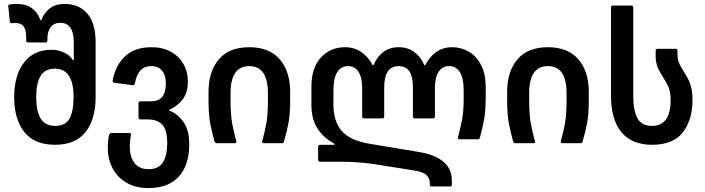

<svg xmlns="http://www.w3.org/2000/svg" viewBox="-20 -728 3584 976"><path d="M52 -234Q52 -344 101.5 -409.5Q151 -475 243 -475Q273 -475 304 -461.5Q335 -448 349 -424Q351 -421 353 -422Q355 -423 355 -425V-513Q355 -562 338 -587Q321 -612 286 -612Q254 -612 237.5 -589.5Q221 -567 221 -533V-522Q221 -512 210 -512H123Q113 -512 113 -522V-540Q113 -577 99.5 -594.5Q86 -612 56 -611L39 -610Q30 -610 30 -617L22 -696V-698Q22 -703 27 -705Q44 -708 66 -708Q111 -708 141 -687Q171 -666 185 -628Q188 -621 191 -628Q205 -664 234 -686Q263 -708 308 -708Q382 -708 424 -659Q466 -610 466 -515V-234Q466 -122 415 -57Q364 8 260 8Q155 8 103.5 -57Q52 -122 52 -234ZM261 -88Q312 -88 333 -124.5Q354 -161 354 -235Q354 -379 259 -379Q209 -379 186.5 -342Q164 -305 164 -234Q164 -162 187 -125Q210 -88 261 -88Z M528 26Q528 -15 535 -43Q539 -52 546 -52H637Q648 -52 646 -43Q640 -17 640 21Q640 70 664 101Q688 132 735 132Q787 132 808.5 96.5Q830 61 830 1Q830 -66 805.5 -93.5Q781 -121 732 -121H695Q684 -121 684 -132V-203Q684 -213 695 -213H747Q786 -213 804.5 -235.5Q823 -258 823 -306Q823 -345 804 -368.5Q785 -392 749 -392Q681 -392 666 -305Q664 -299 661.5 -296.5Q659 -294 653 -295L563 -307Q557 -308 554.5 -310.5Q552 -313 553 -320Q567 -396 616 -442Q665 -488 750 -488Q806 -488 847.5 -465.5Q889 -443 912 -403.5Q935 -364 935 -314Q935 -257 908.5 -222.5Q882 -188 844 -172Q840 -170 839.5 -168Q839 -166 843 -165Q885 -148 913.5 -106.5Q942 -65 942 6Q942 111 889 169.5Q836 228 735 228Q667 228 620 199Q573 170 550.5 124Q528 78 528 26Z M1152 -254V-218Q1152 -148 1159.5 -104.5Q1167 -61 1181 -11L1182 -7Q1182 0 1172 0H1082Q1073 0 1070 -10Q1056 -60 1048 -104Q1040 -148 1040 -218V-261Q1040 -365 1092.5 -426.5Q1145 -488 1247 -488Q1349 -488 1402 -426.5Q1455 -365 1455 -261V-218Q1455 -149 1447 -105.5Q1439 -62 1424 -10Q1422 -4 1420 -2Q1418 0 1413 0H1323Q1310 0 1313 -11Q1327 -61 1334.5 -104.5Q1342 -148 1342 -218V-254Q1342 -392 1247 -392Q1152 -392 1152 -254Z M2165 210V203Q2165 178 2147 161.5Q2129 145 2082 138L1873 105Q1792 94 1707 94H1608Q1597 94 1597 84V18Q1597 8 1608 8H1675Q1682 8 1682 6Q1682 4 1674 -1Q1624 -28 1593.5 -75.5Q1563 -123 1563 -195V-287Q1563 -384 1611.5 -436Q1660 -488 1734 -488Q1781 -488 1817 -463Q1853 -438 1873 -399Q1875 -396 1877 -396Q1879 -396 1880 -399Q1896 -439 1928.5 -463.5Q1961 -488 2006 -488Q2053 -488 2086 -463.5Q2119 -439 2136 -399Q2137 -396 2139.5 -396Q2142 -396 2143 -399Q2163 -439 2197.5 -463.5Q2232 -488 2278 -488Q2324 -488 2363 -465.5Q2402 -443 2425.5 -397.5Q2449 -352 2449 -287V-238Q2449 -168 2441.5 -124.5Q2434 -81 2420 -30Q2418 -24 2416 -22Q2414 -20 2409 -20H2318Q2305 -20 2308 -31Q2322 -81 2329.5 -123Q2337 -165 2337 -229V-270Q2337 -331 2317.5 -361.5Q2298 -392 2263 -392Q2229 -392 2210 -363.5Q2191 -335 2191 -282V-136Q2191 -126 2181 -126H2090Q2079 -126 2079 -136V-282Q2079 -337 2061.5 -364.5Q2044 -392 2006 -392Q1933 -392 1933 -282V-136Q1933 -126 1923 -126H1832Q1821 -126 1821 -136V-282Q1821 -335 1802 -363.5Q1783 -392 1749 -392Q1714 -392 1694.5 -361.5Q1675 -331 1675 -270V-196Q1675 -112 1716.5 -63Q1758 -14 1860 3L2112 45Q2277 74 2277 189V210Q2277 220 2267 220H2175Q2165 220 2165 210Z M2670 -254V-218Q2670 -148 2677.5 -104.5Q2685 -61 2699 -11L2700 -7Q2700 0 2690 0H2600Q2591 0 2588 -10Q2574 -60 2566 -104Q2558 -148 2558 -218V-261Q2558 -365 2610.5 -426.5Q2663 -488 2765 -488Q2867 -488 2920 -426.5Q2973 -365 2973 -261V-218Q2973 -149 2965 -105.5Q2957 -62 2942 -10Q2940 -4 2938 -2Q2936 0 2931 0H2841Q2828 0 2831 -11Q2845 -61 2852.5 -104.5Q2860 -148 2860 -218V-254Q2860 -392 2765 -392Q2670 -392 2670 -254Z M3086 -240V-689Q3086 -700 3097 -700H3188Q3199 -700 3199 -689V-240Q3199 -167 3220 -127.5Q3241 -88 3294 -88Q3389 -88 3389 -219V-224Q3389 -276 3361 -318L3339 -355Q3313 -396 3313 -440V-470Q3313 -480 3323 -480H3414Q3424 -480 3424 -470V-449Q3424 -431 3428.5 -416.5Q3433 -402 3444 -384L3465 -349Q3482 -323 3491 -293.5Q3500 -264 3500 -224V-219Q3500 -118 3451 -55Q3402 8 3294 8Q3192 8 3139 -56Q3086 -120 3086 -240Z"/></svg>

Font: Barlow GEO Semi Bold
Style: Regular
Weight: 600
Designer: Jeremy Tribby
Foundry: Tribby Type
Version: Version 1.408